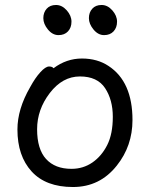

<svg xmlns="http://www.w3.org/2000/svg" viewBox="-20 -727 602 771"><path d="M267 -49Q314 -49 351 -74.5Q388 -100 410.5 -144.5Q433 -189 433 -258Q433 -326 402 -373Q371 -420 301 -420Q231 -420 180 -353.5Q129 -287 129 -208Q129 -128 165 -88.5Q201 -49 267 -49ZM273 24Q164 24 107 -38.5Q50 -101 50 -207Q50 -289 101 -377Q121 -414 142 -437Q163 -460 177 -460Q190 -460 195 -453Q247 -492 309 -492Q371 -492 416 -462Q512 -399 512 -245Q512 -141 449 -62Q381 24 273 24ZM253 -601Q239 -586 215 -586Q191 -586 172.5 -608.5Q154 -631 154 -654Q154 -677 167.5 -692Q181 -707 205 -707Q229 -707 248 -685.5Q267 -664 267 -640Q267 -616 253 -601ZM436 -601Q422 -586 398 -586Q374 -586 355.5 -608.5Q337 -631 337 -654Q337 -677 350.5 -692Q364 -707 388 -707Q412 -707 431 -685.5Q450 -664 450 -640Q450 -616 436 -601Z"/></svg>

Font: LXGW WenKai Lite
Style: Bold
Weight: 700
Designer: LXGW / Fontworks Inc.
Foundry: LXGW / Fontworks Inc.
Version: Version 1.330;April 28, 2024